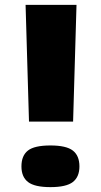

<svg xmlns="http://www.w3.org/2000/svg" viewBox="-20 -760 414 788"><path d="M99 -261 85 -740H294L280 -261ZM68 -77Q68 -121 94.5 -142Q121 -163 187 -163Q252 -163 279 -142Q306 -121 306 -77Q306 -34 279 -13Q252 8 187 8Q122 8 95 -13Q68 -34 68 -77Z"/></svg>

Font: Georama ExtraExtended
Style: Bold
Weight: 700
Width: 8
Designer: Jean-Baptiste Levee
Foundry: Production Type
Version: Version 1.000